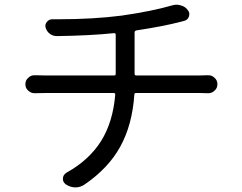

<svg xmlns="http://www.w3.org/2000/svg" viewBox="-20 -777 1040 824"><path d="M557.6 -460Q557.6 -453.1 565.4 -453.1H834Q848.6 -453.1 871.1 -454.1Q873 -454.1 874 -454.1Q889.6 -454.1 900.4 -443.4Q913.1 -432.6 913.1 -415.5Q913.1 -398.4 900.4 -387.7Q889.6 -377 874 -377Q873 -377 871.1 -377Q851.6 -377.9 835.9 -377.9H564.5Q556.6 -377.9 556.6 -371.1Q547.9 -242.2 496.6 -148.4Q445.3 -54.7 341.8 15.6Q324.2 27.3 303.7 27.3Q302.7 27.3 301.8 27.3Q280.3 26.4 261.7 13.7Q249 3.9 250 -11.7Q251 -27.3 265.6 -36.1Q362.3 -89.8 413.6 -171.4Q464.8 -252.9 474.6 -371.1Q474.6 -377.9 467.8 -377.9H177.7Q156.2 -377.9 130.9 -377Q128.9 -377 127.9 -377Q113.3 -377 101.6 -387.7Q88.9 -398.4 88.9 -415.5Q88.9 -432.6 101.6 -443.4Q112.3 -454.1 127.9 -454.1Q128.9 -454.1 130.9 -454.1Q155.3 -453.1 175.8 -453.1H469.7Q476.6 -453.1 476.6 -460V-627.9Q476.6 -634.8 469.7 -634.8Q366.2 -624 224.6 -622.1Q223.6 -622.1 223.6 -622.1Q207 -622.1 194.3 -631.8Q180.7 -641.6 175.8 -658.2Q171.9 -671.9 181.2 -683.1Q190.4 -694.3 204.1 -694.3Q216.8 -694.3 229.5 -694.3Q378.9 -694.3 502 -710Q630.9 -728.5 718.8 -753.9Q728.5 -756.8 737.8 -756.8Q747.1 -756.8 755.9 -753.9Q775.4 -749 786.1 -733.4Q795.9 -721.7 791 -706.5Q786.1 -691.4 770.5 -687.5L755.9 -683.6Q681.6 -664.1 565.4 -646.5Q557.6 -644.5 557.6 -637.7Z"/></svg>

Font: Gen Jyuu Gothic Regular
Style: Regular
Weight: 400
Designer: [Source Han Sans]
Ryoko NISHIZUKA  (kana & ideographs); Paul D. Hunt (Latin, Greek & Cyrillic); Wenlong ZHANG  (bopomofo
Version: Version 1.002.20150607